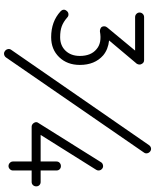

<svg xmlns="http://www.w3.org/2000/svg" viewBox="77 -854 809 1004"><g transform="rotate(90 482.0 -351.5)"><path d="M174 -214Q92 -214 39 -263Q22 -280 38 -297Q44 -304 54 -304.5Q64 -305 71 -298Q94 -278 117 -269.5Q140 -261 174 -261Q218 -261 245 -289.5Q272 -318 272 -364Q272 -422 237 -451Q204 -480 144 -469Q136 -468 126.5 -473Q117 -478 117 -492Q117 -500 123 -507L244 -653H69Q59 -653 52 -660Q45 -667 45 -676Q45 -686 52 -693Q59 -700 69 -700H294Q308 -700 314 -687Q317 -683 317 -676Q317 -669 313 -662L191 -517Q238 -512 269 -486Q319 -442 319 -364Q319 -298 278.5 -256Q238 -214 174 -214ZM247 28Q239 23 236.5 13Q234 3 240 -5L738 -725Q744 -734 753.5 -736Q763 -738 771 -732Q779 -726 781 -716.5Q783 -707 777 -699L280 22Q274 30 264.5 32Q255 34 247 28ZM848 9Q838 9 831 2Q824 -5 824 -14V-112H642Q630 -112 622 -124Q614 -137 623 -148L828 -475Q833 -483 843 -485Q853 -487 860 -482Q871 -474 871 -462Q871 -458 870 -455Q869 -452 867 -449L685 -159H824V-242Q824 -252 831 -258.5Q838 -265 848 -265Q858 -265 864.5 -258.5Q871 -252 871 -242V-159H931Q941 -159 947.5 -152.5Q954 -146 954 -136Q954 -126 947.5 -119Q941 -112 931 -112H871V-14Q871 -5 864 2Q857 9 848 9Z"/></g></svg>

Font: Kurewa Gothic CJK TC Regular
Style: Regular
Weight: 400
Designer: Max Yao
Foundry: Max-Everyday
Version: Version 1.071; ttfautohint (v1.8.3)